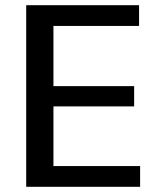

<svg xmlns="http://www.w3.org/2000/svg" viewBox="-20 -720 605 740"><path d="M162 -80H520V0H81V-700H516V-620H162L186 -682V-348L162 -388H497V-310H162L186 -350V-18Z"/></svg>

Font: Pathway Extreme 8pt Thin 12pt Medium
Style: Regular
Weight: 500
Version: Version 1.001;gftools[0.9.26]